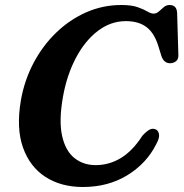

<svg xmlns="http://www.w3.org/2000/svg" viewBox="-20 -734 734 768"><path d="M602.5 -216.5Q613 -212.5 616 -197.5Q619 -182.5 604.5 -156.5Q566 -80 489.2 -33Q412.5 14 311.5 14Q224.5 14 162 -26.2Q99.5 -66.5 72 -143.8Q44.5 -221 63.5 -332.5Q77.5 -412.5 114 -481.8Q150.5 -551 204.5 -603.2Q258.5 -655.5 325 -684.8Q391.5 -714 465.5 -714Q505.5 -714 530 -705.5Q554.5 -697 569.2 -688.2Q584 -679.5 594.5 -679.5Q605.5 -679.5 615.2 -688Q625 -696.5 635 -705.2Q645 -714 658 -714Q687.5 -714 688.5 -681.5L693.5 -513.5Q694 -497 684.2 -489.2Q674.5 -481.5 661 -481Q635 -481 625.5 -510.5L614.5 -546Q598.5 -600.5 566.8 -625Q535 -649.5 483.5 -649.5Q422.5 -649.5 371 -610Q319.5 -570.5 283.5 -502.2Q247.5 -434 232 -347.5Q215 -252 228.2 -191.5Q241.5 -131 277.2 -102.2Q313 -73.5 362.5 -73.5Q417 -73.5 464 -102.2Q511 -131 549.5 -191Q565.5 -208.5 577.8 -215.2Q590 -222 602.5 -216.5Z"/></svg>

Font: Fraunces 9pt S050 SemiBold
Style: Italic
Weight: 600
Italic angle: -16°
Version: Version 1.000; ttfautohint (v1.8.3)